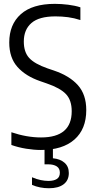

<svg xmlns="http://www.w3.org/2000/svg" viewBox="-20 -769 496 996"><path d="M192 9Q157 9 116.2 2.5Q75.5 -4 39 -17V-83Q119 -56 193 -56Q352 -56 352 -192Q352 -249 322.5 -280.5Q293 -312 223 -336L188.5 -348Q113 -374 70.5 -421.8Q28 -469.5 28 -548.5Q28 -642 88 -695.5Q148 -749 264.5 -749Q298 -749 334 -744.5Q370 -740 397 -731V-665Q365 -675.5 333 -679.8Q301 -684 268 -684Q182.5 -684 143 -649.5Q103.5 -615 103.5 -553.5Q103.5 -499 131.2 -468.5Q159 -438 226 -414.5L260 -403Q341 -375.5 384.2 -327Q427.5 -278.5 427.5 -198Q427.5 -99 366 -45Q304.5 9 192 9ZM234 207.5Q186 207.5 146 190V150.5Q170.5 161 191.5 165.2Q212.5 169.5 231.5 169.5Q259 169.5 274.8 159.5Q290.5 149.5 290.5 127Q290.5 104.5 274.2 94Q258 83.5 230.5 83.5H211V-10H254.5V52Q292 55.5 314.5 75Q337 94.5 337 128.5Q337 166.5 310 187Q283 207.5 234 207.5Z"/></svg>

Font: Encode Sans Condensed
Style: Regular
Weight: 400
Width: 3
Designer: Multiple Designers
Foundry: Impallari Type
Version: Version 3.000; ttfautohint (v1.8.3) -l 8 -r 50 -G 200 -x 14 